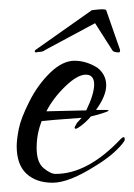

<svg xmlns="http://www.w3.org/2000/svg" viewBox="-20 -381 289 414"><path d="M190 -235Q209 -220 209 -197Q209 -174 187 -144H207Q222 -144 206 -138.5Q190 -133 176 -130Q166 -118 153 -108.5Q140 -99 141 -107L146 -116L156 -127Q75 -121 70 -120Q59 -93 59 -62Q59 -31 74 -18.5Q89 -6 100 -6Q169 -6 240 -81Q249 -90 249 -80Q249 -77 243 -70Q223 -46 187 -24Q129 13 93.5 13Q58 13 37 -6.5Q16 -26 16 -66Q16 -80 20.5 -103Q25 -126 43.5 -162.5Q62 -199 88.5 -224.5Q115 -250 140.5 -250Q166 -250 190 -235ZM63 -269Q55 -267 55 -269.5Q55 -272 55.5 -272Q56 -272 56 -273L178 -359Q193 -361 200.5 -361Q208 -361 209 -359L239 -273Q239 -269 237 -268Q224 -268 222 -273L185 -331L77 -273Q73 -269 63 -269ZM166 -143Q183 -178 183 -199Q183 -220 165 -220Q147 -220 121 -195Q95 -170 80 -141Q154 -143 166 -143Z"/></svg>

Font: Lovers Quarrel
Style: Regular
Weight: 400
Designer: Robert E. Leuschke
Foundry: Robert E. Leuschke
Version: Version 1.001